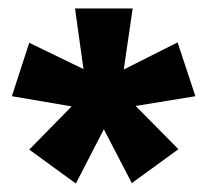

<svg xmlns="http://www.w3.org/2000/svg" viewBox="-20 -762 489 453"><path d="M441 -535 300 -512 401 -410 291 -330 225 -457 159 -329 49 -409 149 -511 8 -535 49 -661 177 -599 157 -742H293L272 -598L399 -662Z"/></svg>

Font: Fira Sans
Style: Bold
Weight: 700
Designer: bBox Type GmbH & Carrois Corporate GbR & Edenspiekermann AG
Foundry: bBox Type GmbH & Carrois Corporate GbR & Edenspiekermann AG
Version: Version 4.301;PS 004.301;hotconv 1.0.88;makeotf.lib2.5.64775